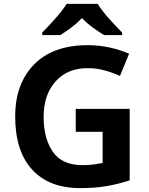

<svg xmlns="http://www.w3.org/2000/svg" viewBox="-20 -956 765 986"><path d="M369 -397V-279H507V-119Q487 -115 462.5 -111.5Q438 -108 404 -108Q298 -108 251 -177Q204 -246 204 -355Q204 -469 265 -537.5Q326 -606 429 -606Q476 -606 519 -594Q562 -582 596 -566L643 -680Q598 -700 543.5 -712Q489 -724 431 -724Q252 -724 155 -625Q58 -526 58 -358Q58 -180 145 -85Q232 10 392 10Q468 10 528.5 -0.5Q589 -11 646 -30V-397ZM482 -936H322Q301 -902 263 -859.5Q225 -817 197 -789V-776H290Q316 -792 345.5 -814Q375 -836 401 -863Q427 -836 457.5 -814Q488 -792 514 -776H607V-789Q580 -816 541 -859Q502 -902 482 -936Z"/></svg>

Font: Noto Sans UI
Style: Bold
Weight: 700
Designer: Monotype Design Team
Foundry: Monotype Imaging Inc.
Version: Version 1.901